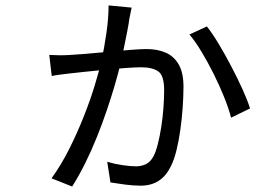

<svg xmlns="http://www.w3.org/2000/svg" viewBox="-20 -638 1040 712"><path d="M468.2 -609.8Q466.1 -597.5 463.5 -587.3Q460.9 -577.1 459.6 -568.1Q457.8 -552.8 451.9 -522.2Q446 -491.5 438.9 -457.5Q431.8 -423.6 425.9 -398.2Q417.9 -364.1 405.2 -320.7Q392.4 -277.3 375.9 -228.5Q359.4 -179.7 339.3 -129.8Q319.3 -79.8 296 -32.9Q272.8 13.9 247.6 53.7L171.1 23.3Q207 -26.4 236.9 -86Q266.7 -145.6 290.7 -206.1Q314.7 -266.6 330.9 -320.1Q347.2 -373.6 356 -410.6Q367 -462.4 374.7 -516.1Q382.5 -569.8 382.7 -617.9ZM747.1 -539.9Q766.3 -516.2 790.1 -476.7Q813.9 -437.3 837.4 -392.4Q860.9 -347.6 879.7 -306.1Q898.4 -264.7 907.2 -235.9L836.9 -201.6Q828.6 -234.5 811.6 -276.9Q794.6 -319.3 772.6 -363.5Q750.5 -407.6 727.2 -446.3Q703.9 -485 682.5 -510ZM162.7 -434.3Q181.8 -433.3 199.2 -433.1Q216.7 -432.9 235 -433.9Q256.8 -434.9 296.6 -438.2Q336.4 -441.5 381.1 -445.8Q425.8 -450.1 464.4 -453.1Q503 -456.1 523.3 -456.1Q563 -456.1 593.7 -443.1Q624.4 -430.1 642.4 -399.5Q660.4 -369 660.4 -316.3Q660.4 -280.9 657.5 -239.6Q654.6 -198.4 648.9 -157.6Q643.3 -116.9 634.6 -81.4Q625.9 -46 613.8 -21.8Q595.8 15.2 568.1 32.8Q540.4 50.5 501.5 50.5Q473.4 50.5 442.5 46.3Q411.7 42.1 389.6 38.5L377.6 -38Q405.8 -29.6 435.5 -25.4Q465.2 -21.2 484.7 -21.2Q502.3 -21.2 519.3 -28.3Q536.3 -35.5 548.8 -57.6Q558 -74.9 565.3 -103.9Q572.6 -132.8 578.1 -167.7Q583.5 -202.6 586.1 -238.3Q588.7 -274 588.7 -303.8Q588.7 -358.1 566.7 -373.3Q544.7 -388.5 503.6 -388.5Q482 -388.5 445.4 -385.8Q408.9 -383.1 367.9 -379.1Q326.9 -375.1 291.3 -371.4Q255.6 -367.7 235.8 -365.3Q220.4 -363.5 202.8 -361.3Q185.1 -359 171.8 -356.2Z"/></svg>

Font: Noto Sans KR Thin
Style: Regular
Weight: 100
Designer: Ryoko NISHIZUKA 西塚涼子 (kana, bopomofo & ideographs); Paul D. Hunt (Latin, Greek & Cyrillic); Sandoll Communications 산돌커뮤니
Foundry: Adobe
Version: Version 2.004-H2;hotconv 1.0.118;makeotfexe 2.5.65603